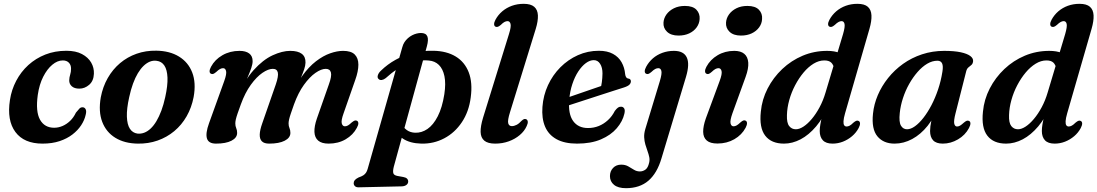

<svg xmlns="http://www.w3.org/2000/svg" viewBox="-20 -739 5739 1004"><path d="M308.5 -423Q280.5 -423 253.5 -400.5Q226.5 -378 206 -337.8Q185.5 -297.5 177.5 -242.5Q165.5 -155.5 189.2 -113.2Q213 -71 263 -71Q285.5 -71 307 -80.2Q328.5 -89.5 346.8 -107Q365 -124.5 377 -150Q388.5 -164.5 395.5 -171.5Q402.5 -178.5 412.5 -178Q423 -177.5 428 -167.5Q433 -157.5 428 -138.5Q422 -111 404.5 -84.2Q387 -57.5 358.8 -35.8Q330.5 -14 291.5 -1Q252.5 12 202.5 12Q105.5 12 60.5 -48.8Q15.5 -109.5 32 -216Q40 -269.5 64.8 -316.5Q89.5 -363.5 128.2 -398.8Q167 -434 217.2 -453.8Q267.5 -473.5 327 -473.5Q376.5 -473.5 408.8 -456.2Q441 -439 456.8 -411.8Q472.5 -384.5 471 -353Q469.5 -315.5 446.2 -295.5Q423 -275.5 395 -275.5Q369 -275.5 355.2 -288Q341.5 -300.5 342 -319.5Q342.5 -335 347 -348.8Q351.5 -362.5 351.5 -379Q352 -398.5 340.5 -410.8Q329 -423 308.5 -423Z M797.5 -474Q867.5 -473 916 -443.2Q964.5 -413.5 985.2 -359.8Q1006 -306 992.5 -231.5Q982 -176.5 956 -131Q930 -85.5 891.2 -53.2Q852.5 -21 804 -4Q755.5 13 700 12Q631 11 583 -18.5Q535 -48 514.5 -102Q494 -156 507 -230Q517.5 -285.5 543.5 -331Q569.5 -376.5 607.8 -408.8Q646 -441 694.2 -458Q742.5 -475 797.5 -474ZM698.5 -40.5Q716.5 -38.5 734 -45Q751.5 -51.5 767.8 -66.8Q784 -82 798 -105.5Q812 -129 823.8 -160.5Q835.5 -192 844 -231Q857.5 -292 855.8 -333.2Q854 -374.5 839.5 -396.2Q825 -418 799 -421Q781 -423.5 764 -416.8Q747 -410 731 -394.8Q715 -379.5 701 -356.2Q687 -333 675.5 -301.5Q664 -270 655.5 -230.5Q642 -170 643.5 -128.8Q645 -87.5 659.2 -65.8Q673.5 -44 698.5 -40.5Z M1351.5 -94.5 1422 -297Q1437 -340.5 1432.8 -359.8Q1428.5 -379 1406.5 -379Q1383 -379 1352.2 -358Q1321.5 -337 1291.5 -295.5Q1261.5 -254 1239.5 -193.5Q1229 -165 1222.5 -146Q1216 -127 1213.2 -114.8Q1210.5 -102.5 1210.5 -94Q1210.5 -79.5 1215.2 -69Q1220 -58.5 1220 -44Q1220 -18.5 1190.5 -3.2Q1161 12 1109.5 12Q1070.5 12 1062.2 -15Q1054 -42 1073 -94.5L1152.5 -315Q1166 -352.5 1162.2 -367.5Q1158.5 -382.5 1146.5 -382.5Q1139 -382.5 1130.8 -378.2Q1122.5 -374 1110.5 -362.5Q1101 -354.5 1095 -352.5Q1089 -350.5 1083 -353.5Q1076 -357 1076 -366.5Q1076 -376 1083.5 -390Q1103.5 -427.5 1143 -450.2Q1182.5 -473 1232.5 -473Q1265 -473 1283 -459.5Q1301 -446 1301 -419.5Q1301 -404 1294.2 -384Q1287.5 -364 1276.5 -338.5Q1265.5 -313 1252.2 -280.5Q1239 -248 1226 -207.5L1219 -222.5Q1256.5 -317 1305.8 -371.8Q1355 -426.5 1405.5 -449.8Q1456 -473 1497.5 -473Q1538 -473 1558.2 -457.5Q1578.5 -442 1577.5 -411Q1577 -396 1570.8 -377.2Q1564.5 -358.5 1554.5 -334.5Q1544.5 -310.5 1532 -279.2Q1519.5 -248 1507 -207.5L1497 -222.5Q1525 -293 1559.8 -341.2Q1594.5 -389.5 1632.2 -418.5Q1670 -447.5 1706.5 -460.2Q1743 -473 1774 -473Q1816 -473 1835 -454Q1854 -435 1854 -400.8Q1854 -366.5 1837.5 -320.5L1776.5 -146Q1763 -108.5 1767.2 -93.5Q1771.5 -78.5 1783.5 -78.5Q1791.5 -78.5 1799.5 -83Q1807.5 -87.5 1819 -98.5Q1829 -106.5 1835 -108.5Q1841 -110.5 1846.5 -107.5Q1853.5 -104 1853.8 -94.5Q1854 -85 1846 -70.5Q1826.5 -33.5 1787.8 -10.8Q1749 12 1698.5 12Q1662 12 1643.8 -3.8Q1625.5 -19.5 1624.2 -49Q1623 -78.5 1637 -119L1699.5 -297Q1715.5 -340.5 1710.5 -359.8Q1705.5 -379 1683.5 -379Q1660 -379 1629.5 -357.8Q1599 -336.5 1569.2 -295.2Q1539.5 -254 1517.5 -193.5Q1507.5 -165 1501 -146Q1494.5 -127 1491.8 -114.8Q1489 -102.5 1489 -93.5Q1489 -79.5 1493.8 -69Q1498.5 -58.5 1498.5 -44Q1498.5 -18.5 1468.8 -3.2Q1439 12 1387.5 12Q1361.5 12 1349.5 0Q1337.5 -12 1338.2 -35.8Q1339 -59.5 1351.5 -94.5Z M2212 -496 2039 133.5Q2033.5 156 2036.8 166.8Q2040 177.5 2058 181L2088.5 186.5Q2102.5 189 2108.5 195.2Q2114.5 201.5 2114.5 210Q2114.5 221 2105.2 228Q2096 235 2081 235.5L1856 240.5Q1843.5 241 1836.5 234.8Q1829.5 228.5 1829.5 219Q1829.5 210 1835.2 203Q1841 196 1855 189Q1871 183.5 1879.8 177.8Q1888.5 172 1893.8 164.2Q1899 156.5 1902.5 144.5L2083.5 -491.5Q2087.5 -507 2095.2 -518.8Q2103 -530.5 2113.2 -539.5Q2123.5 -548.5 2135 -554.5Q2146.5 -560.5 2158.5 -563.5Q2170.5 -566.5 2181 -566.5Q2207 -566.5 2214.5 -549.2Q2222 -532 2212 -496ZM1997 -330.5Q1987 -322.5 1976.5 -320.8Q1966 -319 1959 -326.5Q1952 -333.5 1956 -346Q1960 -358.5 1972.5 -370Q2006.5 -403 2048.8 -426.5Q2091 -450 2141 -462.5Q2191 -475 2247.5 -473.5Q2316 -472 2363 -443.5Q2410 -415 2431 -361Q2452 -307 2441.5 -229.5Q2432 -155 2395.2 -100Q2358.5 -45 2303.2 -15.8Q2248 13.5 2183 12Q2124 10.5 2087.2 -13.8Q2050.5 -38 2039 -77L2077.5 -96Q2089 -72 2107 -59Q2125 -46 2150 -45Q2184.5 -43.5 2215.2 -64.5Q2246 -85.5 2269.2 -131Q2292.5 -176.5 2303.5 -246.5Q2312 -302.5 2304 -340.8Q2296 -379 2275 -399.5Q2254 -420 2222.5 -422.5Q2171 -427.5 2113.5 -406Q2056 -384.5 1997 -330.5Z M2781.5 -588 2647 -152.5Q2633.5 -109.5 2637.5 -94.5Q2641.5 -79.5 2656.5 -79.5Q2668.5 -79.5 2681.5 -86.2Q2694.5 -93 2707 -107Q2715 -114.5 2720.5 -116.2Q2726 -118 2731.5 -115.5Q2738.5 -112.5 2739.8 -103.2Q2741 -94 2734 -79.5Q2722.5 -53.5 2698 -32.8Q2673.5 -12 2640.5 0Q2607.5 12 2569.5 12Q2531 12 2512.5 -3.5Q2494 -19 2493.2 -49Q2492.5 -79 2506 -123.5L2641.5 -561Q2653.5 -599 2649.8 -613.8Q2646 -628.5 2634 -628.5Q2626.5 -628.5 2618.2 -624.2Q2610 -620 2598.5 -608.5Q2589 -600.5 2582.8 -598.8Q2576.5 -597 2571 -599.5Q2564 -603 2563.8 -612.5Q2563.5 -622 2571 -636Q2584.5 -661 2606.5 -679.8Q2628.5 -698.5 2657 -708.8Q2685.5 -719 2718.5 -719Q2755.5 -719 2773.5 -703.5Q2791.5 -688 2792.8 -658.5Q2794 -629 2781.5 -588Z M2886.5 -208Q2886.5 -208 2904.5 -214Q2922.5 -220 2951.5 -230Q2980.5 -240 3013.8 -251.5Q3047 -263 3079 -274Q3111 -285 3134.5 -293L3120 -275.5Q3124.5 -290 3127.2 -309.8Q3130 -329.5 3130.5 -355Q3130.5 -386 3118.2 -405.2Q3106 -424.5 3085 -424.5Q3064.5 -424.5 3043.5 -409Q3022.5 -393.5 3004 -365.5Q2985.5 -337.5 2972.8 -299.2Q2960 -261 2956.5 -216Q2950.5 -143 2977 -106.2Q3003.5 -69.5 3055 -69.5Q3084.5 -69.5 3110.8 -80Q3137 -90.5 3159 -110.8Q3181 -131 3195 -159Q3205 -172 3212.2 -176.8Q3219.5 -181.5 3228 -181Q3238 -181 3243.8 -172.2Q3249.5 -163.5 3245 -144.5Q3236 -104.5 3205.2 -68.5Q3174.5 -32.5 3122.5 -10.2Q3070.5 12 2997.5 12Q2932 12 2890 -11.2Q2848 -34.5 2830 -77.5Q2812 -120.5 2816.5 -180Q2821 -240.5 2845.5 -293.5Q2870 -346.5 2910.2 -387Q2950.5 -427.5 3002 -450.5Q3053.5 -473.5 3111.5 -473.5Q3156 -473.5 3185.5 -457.2Q3215 -441 3230.5 -413.2Q3246 -385.5 3249 -351.5Q3250 -342.5 3253.8 -336Q3257.5 -329.5 3264 -328.5Q3271.5 -328 3275.2 -324.2Q3279 -320.5 3279 -313.5Q3279 -304.5 3271.5 -296.5Q3264 -288.5 3242.5 -281.5Q3221.5 -275 3187.5 -264Q3153.5 -253 3114 -240.2Q3074.5 -227.5 3035 -214.5Q2995.5 -201.5 2962.8 -191Q2930 -180.5 2910.5 -174Q2891 -167.5 2891 -167.5Z M3567 -336.5 3439 89Q3416 167 3370.5 206Q3325 245 3253.5 245Q3212 245 3190.8 227.5Q3169.5 210 3169.5 182Q3169.5 156.5 3185.8 139.2Q3202 122 3228.5 122Q3249.5 122 3265 130.8Q3280.5 139.5 3294.8 148.5Q3309 157.5 3326 157.5Q3341.5 157.5 3355 148Q3368.5 138.5 3374.5 111.5Q3378 97 3375 82.2Q3372 67.5 3366 51.2Q3360 35 3354.8 17Q3349.5 -1 3348.5 -21Q3347.5 -41 3354.5 -64.5L3430.5 -315Q3442 -353.5 3438.5 -368Q3435 -382.5 3422.5 -382.5Q3414.5 -382.5 3406.2 -378.2Q3398 -374 3386 -362.5Q3376.5 -354.5 3370.5 -352.5Q3364.5 -350.5 3358.5 -353.5Q3351.5 -357 3351.5 -366.5Q3351.5 -376 3359 -390Q3372.5 -415 3394 -433.8Q3415.5 -452.5 3443.8 -462.8Q3472 -473 3504 -473Q3555 -473 3571.2 -438.8Q3587.5 -404.5 3567 -336.5ZM3528 -553Q3489 -553 3468.2 -572.8Q3447.5 -592.5 3449.5 -621Q3451 -644 3465.2 -663.8Q3479.5 -683.5 3504.2 -695.8Q3529 -708 3561.5 -708Q3603 -708 3621.8 -688Q3640.5 -668 3638.5 -639.5Q3637 -615.5 3622.8 -595.8Q3608.5 -576 3584.2 -564.5Q3560 -553 3528 -553Z M3810 -146.5Q3796.5 -108.5 3800.2 -93.5Q3804 -78.5 3816 -78.5Q3823.5 -78.5 3831.8 -83Q3840 -87.5 3851.5 -98.5Q3861 -107 3867.2 -109Q3873.5 -111 3879 -108Q3886 -104.5 3886.2 -95Q3886.5 -85.5 3879 -71Q3859 -33.5 3820 -11Q3781 11.5 3731.5 11.5Q3694 11.5 3675.8 -4.2Q3657.5 -20 3657 -49.5Q3656.5 -79 3671 -120L3743 -315Q3757 -352.5 3753.2 -367.5Q3749.5 -382.5 3737 -382.5Q3729.5 -382.5 3721.2 -378.2Q3713 -374 3701 -362.5Q3692 -354.5 3685.8 -352.5Q3679.5 -350.5 3674 -353.5Q3667 -357 3666.8 -366.5Q3666.5 -376 3674 -390Q3694 -427.5 3732.5 -450.2Q3771 -473 3819.5 -473Q3853.5 -473 3872 -457.5Q3890.5 -442 3892.8 -411.5Q3895 -381 3879 -337ZM3854.5 -553Q3815.5 -553 3795 -572.8Q3774.5 -592.5 3776.5 -621Q3778 -644 3792.2 -663.8Q3806.5 -683.5 3831 -695.8Q3855.5 -708 3888.5 -708Q3929.5 -708 3948.5 -688Q3967.5 -668 3965 -639.5Q3964 -615.5 3949.5 -595.8Q3935 -576 3910.8 -564.5Q3886.5 -553 3854.5 -553Z M4526.5 -588 4399 -146.5Q4391.5 -120.5 4390.8 -105.2Q4390 -90 4394.5 -83.8Q4399 -77.5 4407 -77.5Q4414.5 -77.5 4422.8 -81.8Q4431 -86 4442.5 -97.5Q4452 -105.5 4458.2 -107.5Q4464.5 -109.5 4470 -106.5Q4477 -103 4477.2 -93.5Q4477.5 -84 4470 -69.5Q4457 -45 4435.5 -26.8Q4414 -8.5 4387.8 1.8Q4361.5 12 4333.5 12Q4299 12 4282.8 -5.5Q4266.5 -23 4266.5 -54Q4266.5 -69.5 4269.8 -89Q4273 -108.5 4279.8 -136Q4286.5 -163.5 4298 -202L4315 -193Q4286 -123.5 4247.8 -78.2Q4209.5 -33 4166.5 -10.5Q4123.5 12 4079.5 12Q4013.5 12 3981.5 -29.5Q3949.5 -71 3958.5 -155Q3964.5 -219 3994 -276.2Q4023.5 -333.5 4070.5 -378Q4117.5 -422.5 4177.5 -447.8Q4237.5 -473 4305.5 -473Q4344 -473 4370 -462.2Q4396 -451.5 4410.2 -432.8Q4424.5 -414 4426.5 -390.5L4342.5 -378Q4338.5 -400.5 4326.5 -411.8Q4314.5 -423 4290.5 -423Q4262 -423 4234.2 -406Q4206.5 -389 4182 -359.8Q4157.5 -330.5 4138 -293.5Q4118.5 -256.5 4107.2 -216Q4096 -175.5 4095 -137Q4093.5 -96.5 4106.8 -79.8Q4120 -63 4141.5 -63Q4160 -63 4181.5 -77Q4203 -91 4224.8 -116.8Q4246.5 -142.5 4265.5 -177.8Q4284.5 -213 4297 -255.5L4388.5 -561Q4399.5 -599 4396.2 -613.8Q4393 -628.5 4380.5 -628.5Q4373.5 -628.5 4365.2 -624.2Q4357 -620 4345 -608.5Q4335.5 -600.5 4329.5 -598.8Q4323.5 -597 4317.5 -599.5Q4310.5 -603 4310.2 -612.5Q4310 -622 4317.5 -636Q4331 -661 4352.8 -679.8Q4374.5 -698.5 4402.8 -708.8Q4431 -719 4463.5 -719Q4500.5 -719 4518 -703.5Q4535.5 -688 4537 -658.8Q4538.5 -629.5 4526.5 -588Z M4976.5 -146Q4966.5 -107 4970 -92.2Q4973.5 -77.5 4984.5 -77.5Q4992.5 -77.5 5000.2 -82Q5008 -86.5 5020 -97.5Q5029.5 -105.5 5035.5 -107.5Q5041.5 -109.5 5047.5 -106.5Q5054.5 -103 5054.5 -93.5Q5054.5 -84 5047 -69.5Q5027.5 -32.5 4989.5 -10.2Q4951.5 12 4910 12Q4875.5 12 4859.5 -5.2Q4843.5 -22.5 4843.5 -54Q4843.5 -65.5 4845.2 -79.2Q4847 -93 4850.8 -111.5Q4854.5 -130 4861.5 -155Q4868.5 -180 4879 -214.5L4889.5 -190Q4867 -126.5 4830.8 -81.2Q4794.5 -36 4750 -12Q4705.5 12 4658 12Q4599.5 12 4568 -26.2Q4536.5 -64.5 4545 -144.5Q4550 -194 4570.2 -241.5Q4590.5 -289 4624 -331Q4657.5 -373 4702.2 -405Q4747 -437 4801.5 -455Q4856 -473 4917.5 -473Q4969.5 -473 5003.5 -465.8Q5037.5 -458.5 5053.8 -446.2Q5070 -434 5068.5 -418.5Q5067 -405.5 5059.5 -399.2Q5052 -393 5044 -386.5Q5036 -380 5032.5 -366.5ZM4685 -148Q4680 -101 4691.2 -82Q4702.5 -63 4723 -63Q4742.5 -63 4764.5 -78.8Q4786.5 -94.5 4808.8 -123Q4831 -151.5 4850.8 -189.2Q4870.5 -227 4885.5 -271.5Q4900.5 -316 4908 -364Q4913 -394 4906.2 -407.8Q4899.5 -421.5 4882 -421.5Q4855 -421.5 4828.5 -405.8Q4802 -390 4778 -362.5Q4754 -335 4734.2 -300Q4714.5 -265 4701.8 -226Q4689 -187 4685 -148Z M5688 -588 5560.5 -146.5Q5553 -120.5 5552.2 -105.2Q5551.5 -90 5556 -83.8Q5560.5 -77.5 5568.5 -77.5Q5576 -77.5 5584.2 -81.8Q5592.5 -86 5604 -97.5Q5613.5 -105.5 5619.8 -107.5Q5626 -109.5 5631.5 -106.5Q5638.5 -103 5638.8 -93.5Q5639 -84 5631.5 -69.5Q5618.5 -45 5597 -26.8Q5575.5 -8.5 5549.2 1.8Q5523 12 5495 12Q5460.5 12 5444.2 -5.5Q5428 -23 5428 -54Q5428 -69.5 5431.2 -89Q5434.5 -108.5 5441.2 -136Q5448 -163.5 5459.5 -202L5476.5 -193Q5447.5 -123.5 5409.2 -78.2Q5371 -33 5328 -10.5Q5285 12 5241 12Q5175 12 5143 -29.5Q5111 -71 5120 -155Q5126 -219 5155.5 -276.2Q5185 -333.5 5232 -378Q5279 -422.5 5339 -447.8Q5399 -473 5467 -473Q5505.5 -473 5531.5 -462.2Q5557.5 -451.5 5571.8 -432.8Q5586 -414 5588 -390.5L5504 -378Q5500 -400.5 5488 -411.8Q5476 -423 5452 -423Q5423.5 -423 5395.8 -406Q5368 -389 5343.5 -359.8Q5319 -330.5 5299.5 -293.5Q5280 -256.5 5268.8 -216Q5257.5 -175.5 5256.5 -137Q5255 -96.5 5268.2 -79.8Q5281.5 -63 5303 -63Q5321.5 -63 5343 -77Q5364.5 -91 5386.2 -116.8Q5408 -142.5 5427 -177.8Q5446 -213 5458.5 -255.5L5550 -561Q5561 -599 5557.8 -613.8Q5554.5 -628.5 5542 -628.5Q5535 -628.5 5526.8 -624.2Q5518.5 -620 5506.5 -608.5Q5497 -600.5 5491 -598.8Q5485 -597 5479 -599.5Q5472 -603 5471.8 -612.5Q5471.5 -622 5479 -636Q5492.5 -661 5514.2 -679.8Q5536 -698.5 5564.2 -708.8Q5592.5 -719 5625 -719Q5662 -719 5679.5 -703.5Q5697 -688 5698.5 -658.8Q5700 -629.5 5688 -588Z"/></svg>

Font: Fraunces SemiBold
Style: Italic
Weight: 600
Italic angle: -16°
Version: Version 1.000;[b76b70a41]